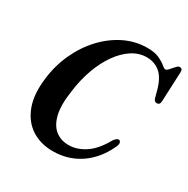

<svg xmlns="http://www.w3.org/2000/svg" viewBox="-163 -857 992 1013"><g transform="rotate(30 333.0 -351.0)"><path d="M567 -215.5Q573 -212.5 574.5 -202.8Q576 -193 567.5 -175.5Q525 -85.5 452.8 -37.5Q380.5 10.5 289.5 10.5Q214.5 10.5 159.2 -25.5Q104 -61.5 78 -130.8Q52 -200 64.5 -300Q74.5 -385.5 108.8 -460Q143 -534.5 195.8 -591Q248.5 -647.5 313.8 -679.5Q379 -711.5 451 -711.5Q497 -711.5 524.5 -698.5Q552 -685.5 566.5 -672.8Q581 -660 588.5 -660Q596 -660 607 -672.2Q618 -684.5 629 -697Q640 -709.5 648.5 -709.5Q667 -709.5 666 -688L658 -505Q657 -483 638.5 -483Q622.5 -482.5 617 -504.5L607.5 -540.5Q589.5 -609 555.5 -638Q521.5 -667 473 -667Q426.5 -667 384.5 -639.8Q342.5 -612.5 308.2 -564Q274 -515.5 250.8 -451Q227.5 -386.5 218 -311.5Q204.5 -222 218.2 -166.5Q232 -111 265.5 -85Q299 -59 345.5 -59Q396 -59 445.2 -91.2Q494.5 -123.5 535.5 -197.5Q553 -221.5 567 -215.5Z"/></g></svg>

Font: Fraunces 144pt Soft SemiBold
Style: Italic
Weight: 600
Italic angle: -16°
Version: Version 1.000;[b76b70a41]